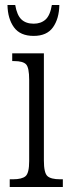

<svg xmlns="http://www.w3.org/2000/svg" viewBox="-20 -750 281 770"><path d="M19 0V-31H32Q68 -31 82.5 -43.5Q97 -56 97 -104V-430Q97 -479 84.5 -492Q72 -505 37 -505H29V-536H156V-106Q156 -57 170 -44Q184 -31 221 -31H232V0ZM115 -606Q61 -606 36 -640.5Q11 -675 10 -730H41Q48 -689 66 -672Q84 -655 115 -655Q144 -655 162.5 -671.5Q181 -688 188 -730H218Q217 -675 192.5 -640.5Q168 -606 115 -606Z"/></svg>

Font: Noto Serif ExtraCondensed Light
Style: Regular
Weight: 300
Width: 2
Designer: Monotype Design Team
Foundry: Monotype Imaging Inc.
Version: Version 2.014; ttfautohint (v1.8.4.7-5d5b)